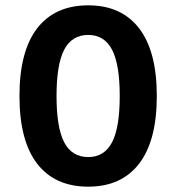

<svg xmlns="http://www.w3.org/2000/svg" viewBox="-20 -690 662 720"><path d="M311 10Q186 10 119.5 -76Q53 -162 53 -330Q53 -498 119.5 -584Q186 -670 311 -670Q435 -670 501.5 -584Q568 -498 568 -330Q568 -162 501.5 -76Q435 10 311 10ZM311 -101Q371 -101 400 -156Q429 -211 429 -330Q429 -449 400 -504Q371 -559 311 -559Q250 -559 221 -504Q192 -449 192 -330Q192 -211 221 -156Q250 -101 311 -101Z"/></svg>

Font: Kantumruy Pro SemiBold
Style: Regular
Weight: 600
Version: Version 1.002